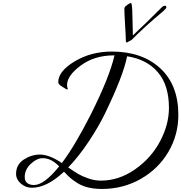

<svg xmlns="http://www.w3.org/2000/svg" viewBox="-20 -1226 1196 1266"><path d="M816 -946Q810 -946 810 -954Q810 -976 805 -1059Q800 -1142 800 -1166Q800 -1175 804 -1180.5Q808 -1186 821 -1195Q836 -1206 843 -1206Q850 -1206 852 -1158Q853 -1136 853.5 -1105.5Q854 -1075 855 -1040.5Q856 -1006 856 -994H858Q934 -1065 1047 -1178Q1057 -1188 1068 -1188Q1077 -1188 1077 -1178Q1077 -1170 1057 -1153Q928 -1045 848 -963Q846 -961 830 -953Q828 -952 825 -950.5Q822 -949 819.5 -947.5Q817 -946 816 -946ZM430 -122Q470 -94 495.5 -79Q521 -64 562.5 -49.5Q604 -35 645 -35Q764 -35 870 -109Q976 -183 1035 -293.5Q1094 -404 1094 -515Q1094 -664 1021 -749.5Q948 -835 818 -855Q794 -728 670 -473Q630 -391 565.5 -293.5Q501 -196 430 -122ZM370 -129Q318 -183 262 -183Q223 -183 183 -145.5Q143 -108 143 -59Q143 -9 201 -6H204Q271 -6 370 -129ZM717 -886Q917 -886 1036.5 -776Q1156 -666 1156 -468Q1156 -337 1090.5 -225Q1025 -113 908.5 -46.5Q792 20 652 20Q603 20 563 10.5Q523 1 493 -17.5Q463 -36 444 -52.5Q425 -69 402 -94Q289 12 190 12Q149 12 117.5 -15.5Q86 -43 86 -80Q86 -140 135.5 -173Q185 -206 242 -207Q305 -207 388 -151Q474 -265 578 -470Q702 -717 735 -861H733Q603 -861 512.5 -794Q422 -727 422 -665Q422 -659 423 -654.5Q424 -650 424.5 -647.5Q425 -645 426 -643Q427 -641 427 -640Q427 -636 422 -636Q420 -636 416 -638.5Q412 -641 405.5 -645Q399 -649 394 -652Q364 -669 364 -684Q364 -756 472 -821Q580 -886 717 -886Z"/></svg>

Font: Miama Nueva
Style: Medium
Weight: 400
Italic angle: -28°
Version: Version 1.0